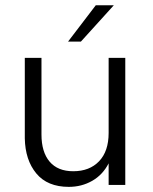

<svg xmlns="http://www.w3.org/2000/svg" viewBox="-20 -710 588 737"><path d="M241.2 -550.3 347.7 -689.9H417L290.5 -550.3ZM244.1 7.3Q162.1 7.3 119.4 -44.2Q76.7 -95.7 75.2 -179.2V-487.8H139.2V-193.8Q139.2 -126.5 170.4 -89.6Q201.7 -52.7 261.2 -52.7Q323.7 -52.7 360.4 -91.1Q397 -129.4 397 -199.7V-487.8H460.9V0H397V-83Q374.5 -39.1 334 -15.9Q293.5 7.3 244.1 7.3Z"/></svg>

Font: HK Grotesk Legacy
Style: Regular
Weight: 400
Designer: Alfredo Marco Pradil
Foundry: Hanken Design Co.
Version: Version 2.022;PS 002.022;hotconv 1.0.88;makeotf.lib2.5.64775